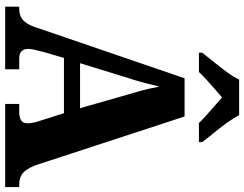

<svg xmlns="http://www.w3.org/2000/svg" viewBox="-124 -848 971 764"><g transform="rotate(90 362.0 -465.5)"><path d="M6 0V-56H14Q30 -56 44 -61.5Q58 -67 69.5 -82.5Q81 -98 90 -127L291 -714H443L638 -118Q647 -96 657.5 -82Q668 -68 682 -62Q696 -56 713 -56H724V0H393V-56H428Q445 -56 457.5 -63Q470 -70 470 -90Q470 -99 468.5 -108Q467 -117 464.5 -125.5Q462 -134 460 -139L430 -234H210L187 -155Q185 -147 182 -135.5Q179 -124 176.5 -112.5Q174 -101 174 -92Q174 -75 183 -65.5Q192 -56 214 -56H255V0ZM231 -298H410L356 -487Q350 -508 344 -528.5Q338 -549 333 -570.5Q328 -592 324 -614Q319 -592 313.5 -571Q308 -550 302.5 -530Q297 -510 290 -490ZM189 -784Q204 -803 225 -829Q246 -855 266 -882Q286 -909 296 -931H438Q449 -909 468.5 -882Q488 -855 509.5 -829Q531 -803 545 -784V-771H469Q459 -782 440 -799Q421 -816 401 -833.5Q381 -851 367 -863Q352 -850 332.5 -833Q313 -816 295 -799.5Q277 -783 266 -771H189Z"/></g></svg>

Font: Noto Serif Khmer SemiCondensed ExtraBold
Style: Regular
Weight: 800
Width: 4
Designer: Danh Hong and the Monotype Design Team
Foundry: Monotype Imaging Inc.
Version: Version 2.004